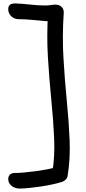

<svg xmlns="http://www.w3.org/2000/svg" viewBox="-20 -836 505 1121"><path d="M95 265Q78 265 63 258.5Q48 252 38 239Q28 226 28 210Q28 195 37 184.5Q46 174 67 174Q89 174 122 171Q155 168 191.5 163Q228 158 261.5 151.5Q295 145 315 137L285 173Q301 78 296 -31Q291 -140 279 -259.5Q267 -379 259.5 -506Q252 -633 261 -765L311 -713Q279 -710 242 -713Q205 -716 165.5 -720Q126 -724 89 -724Q72 -724 58 -732Q44 -740 36 -753.5Q28 -767 28 -784Q28 -798 37 -807Q46 -816 68 -816Q107 -815 154 -809.5Q201 -804 246 -804Q261 -804 276.5 -806.5Q292 -809 305 -809Q327 -809 340.5 -795Q354 -781 352 -759Q343 -625 350.5 -497Q358 -369 370 -248Q382 -127 386.5 -17.5Q391 92 375 189Q374 201 365.5 210.5Q357 220 345 225Q324 232 291 239.5Q258 247 221 252.5Q184 258 150.5 261.5Q117 265 95 265Z"/></svg>

Font: Shantell Sans Light
Style: Regular
Weight: 400
Version: Version 1.011;[c5ecc13dd]